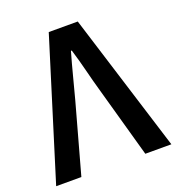

<svg xmlns="http://www.w3.org/2000/svg" viewBox="-125 -753 786 852"><g transform="rotate(-20 268.0 -327.0)"><path d="M-4 0 199 -654H336L540 0H417L325 -329Q309 -385 296.5 -435.5Q284 -486 267 -542H263Q247 -486 234 -435.5Q221 -385 206 -329L115 0Z"/></g></svg>

Font: Source Sans 3 SemiBold
Style: Regular
Weight: 600
Designer: Paul D. Hunt
Foundry: Adobe
Version: Version 3.046;hotconv 1.0.118;makeotfexe 2.5.65603